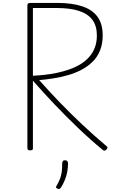

<svg xmlns="http://www.w3.org/2000/svg" viewBox="-20 -1018 810 1318"><path d="M187 14Q177 14 172.5 10.5Q168 7 168 -2V-982Q168 -990 173 -994Q178 -998 188 -998H371Q475 -998 545 -974.5Q615 -951 650 -902Q685 -853 685 -775Q685 -716 666 -670Q647 -624 613.5 -592Q580 -560 536.5 -537.5Q493 -515 444.5 -501.5Q396 -488 346 -480Q296 -472 249 -468Q317 -391 393 -312.5Q469 -234 549.5 -158.5Q630 -83 712 -14Q719 -8 718 -3.5Q717 1 709 10Q702 17 696 16Q690 15 684 10Q599 -60 516 -139.5Q433 -219 355 -301Q277 -383 206 -464V-2Q206 7 202.5 10.5Q199 14 187 14ZM206 -498Q245 -500 287 -504.5Q329 -509 371.5 -518Q414 -527 454.5 -541Q495 -555 529.5 -575.5Q564 -596 590 -624.5Q616 -653 630.5 -690Q645 -727 645 -775Q645 -840 614.5 -881.5Q584 -923 523 -943Q462 -963 369 -963H206ZM375 277Q365 273 364.5 267.5Q364 262 372 251Q385 227 392.5 207.5Q400 188 403.5 164Q407 140 407 103Q407 95 411 88.5Q415 82 426 82Q437 82 442 88.5Q447 95 447 103Q447 131 442 159.5Q437 188 426 215.5Q415 243 400 267Q395 274 389.5 278Q384 282 375 277Z"/></svg>

Font: Playwrite NG Modern Thin
Style: Regular
Weight: 250
Designer: Veronika Burian, José Scaglione
Foundry: TypeTogether
Version: Version 1.002